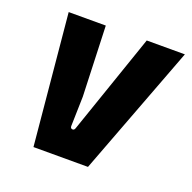

<svg xmlns="http://www.w3.org/2000/svg" viewBox="-97 -607 705 705"><g transform="rotate(20 255.0 -255.0)"><path d="M104 0 56 -510H201L211 -236L208 -120Q208 -111 215.5 -110Q223 -109 226 -118L361 -510H510L317 0Z"/></g></svg>

Font: Finlandica
Style: Bold Italic
Weight: 700
Italic angle: -8°
Designer: Niklas Ekholm, Juho Hiilivirta, Jaakko Suomalainen
Foundry: Helsinki Type Studio
Version: Version 1.064; ttfautohint (v1.8.4.7-5d5b)